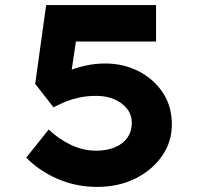

<svg xmlns="http://www.w3.org/2000/svg" viewBox="-20 -726 774 753"><path d="M362 7Q277 7 204.5 -25Q132 -57 83 -108L171 -218Q212 -179 260 -157Q308 -135 357 -135Q398 -135 430 -148Q462 -161 479.5 -186Q497 -211 497 -244Q497 -275 479 -298.5Q461 -322 429.5 -336Q398 -350 358 -350Q317 -350 284.5 -342Q252 -334 228.5 -323.5Q205 -313 190 -305L118 -397L161 -706H592V-563H242L286 -619L253 -397L193 -417Q214 -433 245.5 -446.5Q277 -460 315 -468.5Q353 -477 392 -477Q464 -477 523 -447Q582 -417 618 -363.5Q654 -310 654 -238Q654 -169 615 -113.5Q576 -58 510 -25.5Q444 7 362 7Z"/></svg>

Font: Lexend Peta
Style: Bold
Weight: 700
Designer: Bonnie Shaver-Troup, Thomas Jockin
Foundry: Lexend
Version: Version 1.007